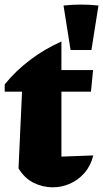

<svg xmlns="http://www.w3.org/2000/svg" viewBox="-23 -787 440 819"><path d="M239 -610V-488H374L365 -396H239V-119L375 -124Q364 -80 337.5 -49.5Q311 -19 275.5 -3.5Q240 12 202 12Q159 12 120 -7.5Q81 -27 56 -69L71 -396H-3V-427Q43 -484 105 -531Q167 -578 239 -610ZM278 -573.6 248 -763.4Q323 -771.6 397 -763.4L367 -573.6Z"/></svg>

Font: Piazzolla ExtraBold
Style: Regular
Weight: 800
Designer: Juan Pablo del Peral
Foundry: Huerta Tipografica
Version: Version 1.330